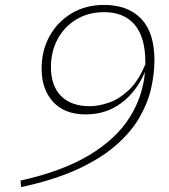

<svg xmlns="http://www.w3.org/2000/svg" viewBox="-20 -737 690 782"><path d="M66 25 63.5 -1.5Q234.5 -39.5 343.5 -105.2Q452.5 -171 507.2 -257.5Q562 -344 570.5 -444Q536 -363.5 473.8 -317.2Q411.5 -271 329 -271Q243.5 -271 196.5 -321.8Q149.5 -372.5 149.5 -458Q149.5 -531.5 182 -590Q214.5 -648.5 272 -682.8Q329.5 -717 403.5 -717Q500.5 -717 554.8 -660.8Q609 -604.5 609 -492Q609 -436.5 595.5 -377Q582 -317.5 548 -258.5Q514 -199.5 452.8 -145.8Q391.5 -92 296.5 -48Q201.5 -4 66 25ZM187.5 -463.5Q187.5 -388 228.5 -346.2Q269.5 -304.5 345.5 -304.5Q381 -304.5 423 -318.8Q465 -333 504.5 -370Q544 -407 572 -475.5Q572 -479 572 -483Q572 -586 528.2 -636.8Q484.5 -687.5 404 -687.5Q340.5 -687.5 291.5 -658.2Q242.5 -629 215 -578.2Q187.5 -527.5 187.5 -463.5Z"/></svg>

Font: Newsreader Caption ExtraLight
Style: Italic
Weight: 275
Italic angle: -17°
Designer: Hugues Gentile
Foundry: Production Type
Version: Version 1.001